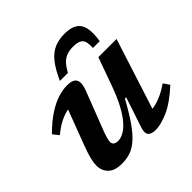

<svg xmlns="http://www.w3.org/2000/svg" viewBox="-186 -881 1056 1056"><g transform="rotate(-45 341.5 -353.0)"><path d="M395.5 -54 454.5 -231 444 -229.5Q402.5 -154 368.8 -106.2Q335 -58.5 304.8 -32.8Q274.5 -7 244.5 2.5Q214.5 12 180 12Q125 12 98.8 -14.2Q72.5 -40.5 72.5 -80.5Q72.5 -101 79.5 -130Q86.5 -159 105 -208.5L197.5 -453L223.5 -412.5Q194 -413 165.5 -405.5Q137 -398 108.5 -382.2Q80 -366.5 48.5 -341L21.5 -375.5Q72 -425.5 116.2 -454.2Q160.5 -483 199.2 -495Q238 -507 271 -507Q316 -507 328.8 -484.2Q341.5 -461.5 323.5 -414L235.5 -186.5Q226 -160.5 221.8 -145Q217.5 -129.5 217.5 -120Q217.5 -105.5 227 -98.5Q236.5 -91.5 254 -91.5Q272.5 -91.5 295.2 -103Q318 -114.5 342.8 -141.8Q367.5 -169 393.2 -216.2Q419 -263.5 444.5 -334.5L502 -494.5H643.5L496.5 -36.5L465.5 -81.5Q494 -80 523.2 -85.2Q552.5 -90.5 584 -104.5Q615.5 -118.5 650.5 -142.5L674.5 -107Q599.5 -38.5 540.8 -13.2Q482 12 444 12Q409 12 396.5 -3.2Q384 -18.5 395.5 -54ZM445 -634Q416.5 -634 395 -626.2Q373.5 -618.5 356.2 -600.5Q339 -582.5 322.5 -551.5H260Q288.5 -615 317.2 -651Q346 -687 380.8 -702.2Q415.5 -717.5 461 -717.5Q509.5 -717.5 536.2 -700.2Q563 -683 571 -646.5Q579 -610 569.5 -551.5H516.5Q520 -598.5 504 -616.2Q488 -634 445 -634Z"/></g></svg>

Font: Newsreader 9pt SemiBold
Style: Italic
Weight: 600
Italic angle: -17°
Designer: Hugues Gentile
Foundry: Production Type
Version: Version 1.003